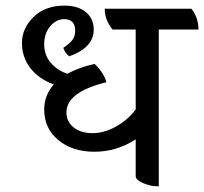

<svg xmlns="http://www.w3.org/2000/svg" viewBox="-20 -642 725 682"><path d="M685 -537H544V20Q515 20 488.5 8.5Q462 -3 462 -16V-147Q394 -103 315.5 -103Q237 -103 187 -144.5Q137 -186 137 -253Q137 -303 171 -342Q117 -362 87.5 -400.5Q58 -439 58 -490Q58 -541 99 -581.5Q140 -622 209 -622Q257 -622 285 -599Q313 -576 313 -537Q313 -473 226 -442Q211 -453 205 -472Q228 -488 237.5 -500.5Q247 -513 247 -533Q247 -574 208 -574Q180 -574 158.5 -549Q137 -524 137 -484.5Q137 -445 161.5 -417.5Q186 -390 220 -380Q258 -402 316 -415Q348 -385 358 -350Q216 -315 216 -243Q216 -210 241.5 -189.5Q267 -169 308.5 -169Q350 -169 392 -192.5Q434 -216 462 -253V-537H380Q352 -571 352 -611H660Q685 -579 685 -537Z"/></svg>

Font: Karma Medium
Style: Regular
Weight: 500
Designer: Joana Correia
Foundry: Indian Type Foundry
Version: Version 1.202;PS 1.0;hotconv 1.0.78;makeotf.lib2.5.61930; tt